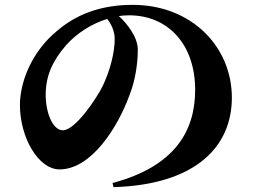

<svg xmlns="http://www.w3.org/2000/svg" viewBox="-20 -745 1040 790"><path d="M469 -679C483 -681 497 -682 511 -682C672 -682 783 -562 783 -375C783 -206 699 -60 443 8L447 25C787 15 934 -143 934 -343C934 -553 768 -725 526 -725C396 -725 296 -687 216 -619C106 -529 62 -402 62 -313C62 -179 138 -48 225 -48C357 -48 466 -224 513 -354C538 -417 547 -488 547 -541C547 -593 502 -649 469 -679ZM421 -667C438 -647 452 -615 452 -585C452 -529 433 -455 403 -392C376 -337 289 -209 239 -209C196 -209 168 -283 168 -354C168 -433 196 -494 251 -558C297 -610 359 -648 421 -667Z"/></svg>

Font: Source Han Serif KR Heavy
Style: Regular
Weight: 900
Designer: Ryoko NISHIZUKA 西塚涼子 (kana & ideographs); Frank Grießhammer (Latin, Greek & Cyrillic); Wenlong ZHANG 张文龙 (bopomofo); San
Foundry: Adobe
Version: Version 2.001;hotconv 1.1.0;makeotfexe 2.6.0